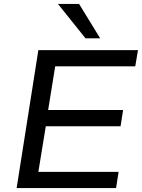

<svg xmlns="http://www.w3.org/2000/svg" viewBox="-20 -961 725 981"><path d="M65 0 176 -705H685L671 -622H262L226 -399H609L596 -316H214L176 -83H586L573 0ZM417 -765 276 -941H384L492 -765Z"/></svg>

Font: Nunito Sans 10pt SemiExpanded Medium
Style: Italic
Weight: 500
Width: 6
Italic angle: -9°
Designer: Vernon Adams
Foundry: Vernon Adams
Version: Version 3.101;gftools[0.9.27]